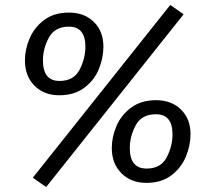

<svg xmlns="http://www.w3.org/2000/svg" viewBox="-20 -729 853 778"><path d="M113 -9 167 29 724 -671 670 -709ZM81 -484Q81 -529 100 -573.5Q119 -618 159 -648Q199 -678 259 -678Q322 -678 360.5 -640Q399 -602 399 -540Q399 -495 381 -450Q363 -405 322.5 -374Q282 -343 220 -343Q158 -343 119.5 -382Q81 -421 81 -484ZM326 -540Q326 -621 259 -621Q202 -621 178 -576.5Q154 -532 154 -484Q154 -401 221 -401Q279 -401 302.5 -446.5Q326 -492 326 -540ZM433 -129Q433 -174 452 -218.5Q471 -263 511.5 -293Q552 -323 612 -323Q675 -323 713.5 -285Q752 -247 752 -185Q752 -140 733.5 -95Q715 -50 675 -19Q635 12 573 12Q511 12 472 -27Q433 -66 433 -129ZM679 -185Q679 -266 612 -266Q554 -266 530 -221.5Q506 -177 506 -129Q506 -46 574 -46Q632 -46 655.5 -91.5Q679 -137 679 -185Z"/></svg>

Font: FiraGO Book
Style: Italic
Weight: 350
Italic angle: -8°
Designer: bBox Type GmbH
Foundry: bBox Type GmbH
Version: Version 1.001